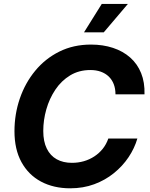

<svg xmlns="http://www.w3.org/2000/svg" viewBox="-20 -969 780 998"><path d="M345 9.8Q258.6 9.8 193.2 -25.1Q127.9 -60 91.5 -126.4Q55.2 -192.7 55.2 -286.9Q55.2 -375.7 83 -456.8Q110.8 -537.8 162.9 -601Q215 -664.3 288.4 -700.8Q361.8 -737.3 452.8 -737.3Q515.6 -737.3 567.4 -720.1Q619.3 -703 656.7 -670Q694.1 -637 713.5 -589Q733 -540.9 731.1 -478.8H580.3Q580.2 -508.5 571.1 -531.8Q562 -555.1 544.9 -571.5Q527.7 -587.8 503.8 -596.4Q479.8 -605 449.9 -605Q390.3 -605 344.5 -577.1Q298.8 -549.3 267.8 -503Q236.8 -456.8 220.8 -400.7Q204.9 -344.6 204.9 -288.3Q204.9 -233.6 223.2 -196.6Q241.4 -159.7 274.8 -141.1Q308.3 -122.6 353.7 -122.6Q386.4 -122.6 416 -131.1Q445.6 -139.7 470.5 -156.1Q495.4 -172.4 514.1 -195.7Q532.7 -219.1 543 -248.8H694Q679.2 -198.1 648.2 -151.8Q617.2 -105.5 572 -69Q526.9 -32.4 469.6 -11.3Q412.4 9.8 345 9.8ZM416.6 -800.8 509 -948.7H644.8L519.2 -800.8Z"/></svg>

Font: Inter Variable
Style: Italic
Weight: 400
Italic angle: -9.39999°
Designer: Rasmus Andersson
Foundry: rsms
Version: Version 4.001;git-9221beed3